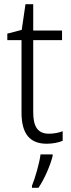

<svg xmlns="http://www.w3.org/2000/svg" viewBox="-20 -729 341 919"><path d="M214 -89C160 -89 139 -124 139 -192V-537H277V-583H139V-709H102L84 -586L15 -568V-537H83V-190C83 -87 124 -41 204 -41C234 -41 260 -47 280 -55V-101C263 -94 239 -89 214 -89ZM232 18V10H174C169 52 147 127 133 160V170H164C194 126 220 64 232 18Z"/></svg>

Font: Noto Sans Tamil UI SemiCondensed Light
Style: Regular
Weight: 300
Width: 4
Designer: Jelle Bosma - Monotype Design Team
Foundry: Monotype Imaging Inc.
Version: Version 2.004